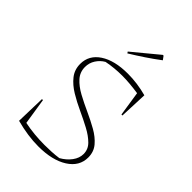

<svg xmlns="http://www.w3.org/2000/svg" viewBox="-250 -982 1102 1102"><g transform="rotate(45 301.0 -430.5)"><path d="M271 8Q228 8 183 1.5Q138 -5 89 -18L94 -199H102L127 -39Q205 -23 290 -23Q318 -23 346.5 -24.5Q375 -26 404 -30Q441 -51 463.5 -81.5Q486 -112 486 -145Q486 -183 458.5 -210.5Q431 -238 388 -261Q345 -284 296 -306.5Q247 -329 204 -355Q161 -381 133.5 -415.5Q106 -450 106 -497Q106 -568 169 -609.5Q232 -651 340 -651Q416 -651 494 -630L487 -459H479L456 -609Q422 -614 389 -617Q356 -620 325 -620Q261 -620 201 -608Q173 -592 155.5 -564.5Q138 -537 138 -504Q138 -462 165.5 -431.5Q193 -401 236.5 -377.5Q280 -354 328.5 -332Q377 -310 420.5 -285.5Q464 -261 491.5 -228.5Q519 -196 519 -150Q519 -78 451.5 -35Q384 8 271 8ZM255 -731 249 -740 405 -869H411L427 -847Q386 -816 342.5 -787Q299 -758 255 -731Z"/></g></svg>

Font: Piazzolla SC Thin
Style: Regular
Weight: 100
Designer: Juan Pablo del Peral
Foundry: Huerta Tipografica
Version: Version 1.330